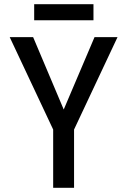

<svg xmlns="http://www.w3.org/2000/svg" viewBox="-20 -890 603 910"><path d="M142 -794H423V-870H142ZM232 0H331V-276L537 -714H428L282 -371L137 -714H26L232 -276Z"/></svg>

Font: Noto Sans Mono SemiCondensed Medium
Style: Regular
Weight: 500
Width: 4
Designer: Monotype Design Team
Foundry: Monotype Imaging Inc.
Version: Version 2.014